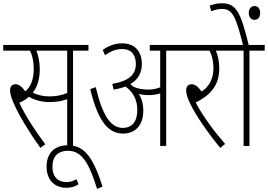

<svg xmlns="http://www.w3.org/2000/svg" viewBox="-20 -899 1651 1183"><path d="M229 12 259 -10C199 -90 137 -184 99 -266C121 -275 141 -287 158 -303C195 -280 245 -270 284 -270C328 -270 362 -276 394 -288V0H430V-587H525V-622H0V-587H165C179 -559 188 -520 188 -475C188 -410 169 -364 136 -336C116 -364 97 -380 76 -380C55 -380 42 -366 42 -344C42 -322 49 -295 70 -250C98 -188 154 -92 229 12ZM284 -305C246 -305 213 -313 182 -328C209 -362 225 -410 225 -472C225 -516 217 -555 204 -587H394V-326C361 -312 325 -305 284 -305Z M578 264 612 251C555 75 503 -4 398 -4C317 -4 267 44 267 127C267 209 315 258 389 258C418 258 442 251 464 236L451 205C431 217 411 223 388 223C344 223 303 197 303 127C303 65 338 30 398 30C482 30 527 100 578 264Z M863 -218C863 -256 854 -290 835 -321C854 -315 876 -313 896 -313C920 -313 945 -316 967 -324V0H1004V-587H1098V-622H903V-587H967V-361C943 -351 916 -347 893 -347C865 -347 832 -351 801 -365C795 -370 789 -376 783 -381C832 -409 854 -452 854 -505C854 -577 815 -632 732 -632C690 -632 649 -618 613 -591L627 -559C661 -583 695 -597 732 -597C789 -597 817 -561 817 -505C817 -443 780 -401 672 -382L680 -347C708 -351 732 -358 753 -366C799 -333 826 -285 826 -222C826 -151 795 -111 736 -111C661 -111 610 -191 570 -362L536 -350C585 -146 650 -76 739 -76C812 -76 863 -126 863 -218Z M1367 -12C1301 -88 1229 -184 1186 -267C1265 -307 1331 -364 1331 -476C1331 -517 1323 -557 1310 -587H1413V-622H1085V-587H1271C1284 -563 1295 -527 1295 -479C1295 -410 1265 -362 1222 -335C1202 -363 1183 -380 1161 -380C1140 -380 1127 -366 1127 -344C1127 -321 1133 -297 1158 -248C1188 -189 1252 -91 1337 12Z M1517 -587H1611V-622H1400V-587H1481V0H1517Z M1479 -615H1514C1464 -821 1437 -879 1347 -879C1320 -879 1294 -873 1272 -864L1282 -830C1305 -839 1328 -844 1349 -844C1416 -844 1436 -786 1479 -615ZM1513 -820C1513 -791 1529 -777 1548 -777C1568 -777 1583 -790 1583 -820C1583 -845 1569 -862 1548 -862C1528 -862 1513 -846 1513 -820Z"/></svg>

Font: Noto Sans Devanagari Condensed ExtraLight
Style: Regular
Weight: 200
Width: 3
Designer: Jelle Bosma - Monotype Design Team
Foundry: Monotype Imaging Inc.
Version: Version 2.004